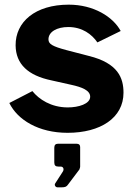

<svg xmlns="http://www.w3.org/2000/svg" viewBox="-20 -560 572 824"><path d="M270 10C411 10 510 -54 510 -162C510 -225 487 -289 361 -320L265 -345C205 -361 188 -371 188 -391C188 -424 225 -444 273 -444C333 -444 374 -413 398 -378L498 -427C465 -488 382 -540 275 -540C131 -540 46 -466 47 -365C48 -285 100 -236 201 -215L286 -196C332 -186 367 -172 367 -145C367 -114 317 -99 271 -99C199 -99 147 -134 119 -169L20 -118C55 -46 145 10 270 10ZM227 244H244C260 244 266 241 272 232L321 167C321 164 324 160 324 155V71C324 62 319 57 310 57H228C219 57 213 62 213 74V137C213 150 218 155 232 155H241C252 155 257 167 248 179L217 227C212 234 218 244 227 244Z"/></svg>

Font: 18Franklin
Style: Bold
Weight: 700
Designer: Pablo Impallari, Rodrigo Fuenzalida (Modified by Dan O. Williams)
Version: Version 0.025;PS 000.025;hotconv 1.0.88;makeotf.lib2.5.64775